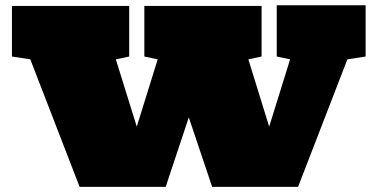

<svg xmlns="http://www.w3.org/2000/svg" viewBox="-20 -710 1439 730"><path d="M282.7 0.5 95.2 -484.4 25.4 -495.1V-687.5H471.2V-495.1L420.4 -484.4L500 -228.5L579.6 -484.4L528.8 -495.1V-687.5H974.6V-495.1L924.3 -484.4L1003.4 -228.5L1083 -484.4L1032.2 -495.1V-689.9H1370.1V-495.1L1300.8 -484.4L1113.3 0.5H786.6L697.8 -263.7L609.9 0.5Z"/></svg>

Font: Holtwood One SC
Style: Regular
Weight: 400
Designer: Vernon Adams
Foundry: Vernon Adams
Version: Version 1.100; ttfautohint (v1.8.4.7-5d5b)